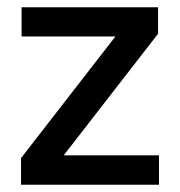

<svg xmlns="http://www.w3.org/2000/svg" viewBox="-20 -509 496 529"><path d="M418 -81V0H38V-73.5L298 -408.5H39.5V-489H415.5V-416L155.5 -81Z"/></svg>

Font: Anek Gurmukhi Medium Medium
Style: Regular
Weight: 500
Version: Version 1.003